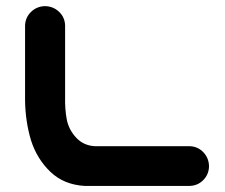

<svg xmlns="http://www.w3.org/2000/svg" viewBox="-20 -614 739 632"><path d="M127 -593.8Q154.3 -593.8 173.8 -575.7Q193.4 -557.6 194.3 -530.3V-294.9Q193.4 -254.9 199.7 -221.2Q206.1 -187.5 230.5 -161.1Q254.9 -134.8 292 -132.8H604.5Q631.8 -131.8 649.9 -112.3Q668 -92.8 668 -65.4Q667 -39.1 648.9 -21Q630.9 -2.9 604.5 -2H258.8Q190.4 -5.9 146 -48.3Q101.6 -90.8 82 -152.3Q63.5 -213.9 62.5 -283.2V-530.3Q63.5 -556.6 82 -574.7Q100.6 -592.8 127 -593.8Z"/></svg>

Font: Nico Moji
Style: Regular
Weight: 400
Version: Version 1.02